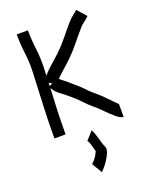

<svg xmlns="http://www.w3.org/2000/svg" viewBox="-171 -756 888 1129"><g transform="rotate(-20 272.5 -191.5)"><path d="M497 21Q479 21 452 -2Q425 -25 386 -65Q368 -83 345.5 -101.5Q323 -120 300 -145Q280 -167 264 -180.5Q248 -194 228 -211Q213 -224 190 -240.5Q167 -257 150 -286Q146 -214 143.5 -143Q141 -72 141 1H71Q71 -106 76 -208.5Q81 -311 85 -416Q87 -472 79.5 -530.5Q72 -589 72 -650H142Q142 -594 149.5 -534.5Q157 -475 155 -413Q154 -400 154 -387.5Q154 -375 153 -362Q169 -382 190 -401Q211 -420 230 -436.5Q249 -453 259 -463Q296 -498 325.5 -535Q355 -572 389 -611Q406 -631 423 -643.5Q440 -656 450 -666L500 -609Q483 -593 467 -581Q451 -569 442 -558Q408 -519 377.5 -481Q347 -443 308 -405Q298 -395 281 -380Q264 -365 246 -349Q228 -333 215 -320Q225 -310 241 -298.5Q257 -287 274 -271Q297 -251 315 -235Q333 -219 351 -199Q368 -182 391 -163Q414 -144 436 -121Q438 -120 447.5 -109.5Q457 -99 471 -85.5Q485 -72 497 -59ZM150 -298 170 -309 151 -318ZM266 283 228 219Q256 191 264 173.5Q272 156 274 154Q274 153 273.5 152Q273 151 273 150Q264 118 261 108Q258 98 256.5 94.5Q255 91 248 81L293 31Q299 40 305.5 58.5Q312 77 317 95Q322 113 325 124Q326 127 329 134Q332 141 336 152Q341 165 332 187.5Q323 210 305.5 235.5Q288 261 266 283ZM285 183Q285 183 285 182Q285 181 284 180Q284 181 284.5 181.5Q285 182 285 183Z"/></g></svg>

Font: Syne Tactile
Style: Regular
Weight: 400
Designer: Lucas Descroix
Foundry: Bonjour Monde
Version: Version 2.100; ttfautohint (v1.8.3)